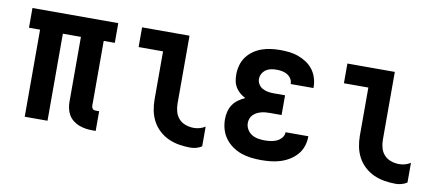

<svg xmlns="http://www.w3.org/2000/svg" viewBox="-55 -721 2109 921"><g transform="rotate(10 1000.0 -260.0)"><path d="M442 8H425Q409 8 392.5 5.5Q376 3 360.5 -3Q345 -9 331.5 -19.5Q318 -30 309.5 -44.5Q301 -59 297.5 -75.5Q294 -92 294 -108V-424H206V0H95V-424H41V-520H459V-424H405V-108Q405 -104 406.5 -100Q408 -96 410.5 -93Q413 -90 417 -89Q421 -88 425 -88H442Z M903 8Q876 8 848.5 3.5Q821 -1 796.5 -12Q772 -23 751.5 -41.5Q731 -60 718 -84Q705 -108 699.5 -135Q694 -162 694 -189V-424H575V-520H806V-189Q806 -169 811.5 -149.5Q817 -130 830.5 -115.5Q844 -101 863.5 -94.5Q883 -88 903 -88Q917 -88 931.5 -92Q946 -96 958 -104V-8Q946 0 931.5 4Q917 8 903 8Z M1247 8Q1222 8 1197.5 5Q1173 2 1150 -6Q1127 -14 1106.5 -28.5Q1086 -43 1071.5 -62.5Q1057 -82 1050 -106Q1043 -130 1043 -155Q1043 -174 1047.5 -192.5Q1052 -211 1062.5 -226.5Q1073 -242 1088.5 -253Q1104 -264 1121 -272Q1107 -279 1094.5 -289.5Q1082 -300 1073.5 -314Q1065 -328 1062 -343.5Q1059 -359 1059 -376Q1059 -398 1065 -420.5Q1071 -443 1084.5 -461.5Q1098 -480 1117 -493.5Q1136 -507 1157.5 -514.5Q1179 -522 1201.5 -525Q1224 -528 1247 -528Q1269 -528 1291.5 -525.5Q1314 -523 1335 -515.5Q1356 -508 1375 -495.5Q1394 -483 1407.5 -465.5Q1421 -448 1428 -426Q1435 -404 1435 -382V-376H1324V-378Q1324 -391 1316.5 -402.5Q1309 -414 1297.5 -420.5Q1286 -427 1273 -429.5Q1260 -432 1247 -432Q1233 -432 1219.5 -429.5Q1206 -427 1195 -419.5Q1184 -412 1177 -400Q1170 -388 1170 -374Q1170 -360 1177.5 -348Q1185 -336 1197 -329.5Q1209 -323 1222.5 -320.5Q1236 -318 1250 -318H1307V-222H1250Q1239 -222 1228 -221Q1217 -220 1206.5 -217Q1196 -214 1186.5 -209Q1177 -204 1169 -196Q1161 -188 1157.5 -177.5Q1154 -167 1154 -156Q1154 -140 1162.5 -125.5Q1171 -111 1184.5 -102.5Q1198 -94 1214.5 -91Q1231 -88 1247 -88Q1262 -88 1277 -90Q1292 -92 1305.5 -98Q1319 -104 1329.5 -116Q1340 -128 1340 -143V-144H1451V-140Q1451 -117 1443 -94Q1435 -71 1419.5 -53.5Q1404 -36 1383.5 -23.5Q1363 -11 1340.5 -4Q1318 3 1294.5 5.5Q1271 8 1247 8Z M1903 8Q1876 8 1848.5 3.5Q1821 -1 1796.5 -12Q1772 -23 1751.5 -41.5Q1731 -60 1718 -84Q1705 -108 1699.5 -135Q1694 -162 1694 -189V-424H1575V-520H1806V-189Q1806 -169 1811.5 -149.5Q1817 -130 1830.5 -115.5Q1844 -101 1863.5 -94.5Q1883 -88 1903 -88Q1917 -88 1931.5 -92Q1946 -96 1958 -104V-8Q1946 0 1931.5 4Q1917 8 1903 8Z"/></g></svg>

Font: Iosevka Custom
Style: Bold
Weight: 700
Monospace: yes
Designer: Belleve Invis
Foundry: Belleve Invis
Version: Version 30.3.3; ttfautohint (v1.8.3)